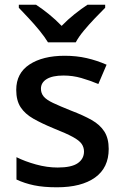

<svg xmlns="http://www.w3.org/2000/svg" viewBox="-20 -786 525 816"><path d="M442 -153Q442 -73 384 -31.5Q326 10 222 10Q165 10 124.5 1.5Q84 -7 50 -23V-118Q86 -100 133 -87Q180 -74 225 -74Q284 -74 310.5 -92.5Q337 -111 337 -142Q337 -160 327 -174.5Q317 -189 289.5 -204Q262 -219 209 -240Q158 -261 122 -281.5Q86 -302 67.5 -330.5Q49 -359 49 -404Q49 -475 105.5 -512Q162 -549 255 -549Q305 -549 348.5 -539Q392 -529 433 -511L398 -429Q362 -444 325.5 -454.5Q289 -465 250 -465Q203 -465 178.5 -450Q154 -435 154 -409Q154 -390 165.5 -376Q177 -362 205.5 -348.5Q234 -335 284 -315Q334 -296 369.5 -276Q405 -256 423.5 -227Q442 -198 442 -153ZM184 -606Q170 -629 148 -656Q126 -683 102 -708.5Q78 -734 60 -753V-766H133Q159 -749 187.5 -726Q216 -703 242 -676Q268 -703 297 -726Q326 -749 352 -766H427V-753Q408 -734 383.5 -708.5Q359 -683 336.5 -656Q314 -629 302 -606Z"/></svg>

Font: Noto Sans Thaana Medium
Style: Regular
Weight: 500
Designer: David Williams
Foundry: Google Inc.
Version: Version 3.001; ttfautohint (v1.8.4.7-5d5b)